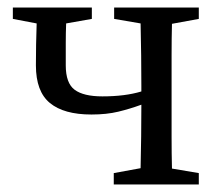

<svg xmlns="http://www.w3.org/2000/svg" viewBox="-20 -488 587 508"><path d="M282 -438V-468H506V-438L435 -425Q434 -388 434 -341.5Q434 -295 434 -260V-208Q434 -173 434 -126.5Q434 -80 435 -42L506 -30V0H281V-30L352 -43Q353 -81 353.5 -127Q354 -173 354 -208V-211Q324 -200 293 -192.5Q262 -185 222 -185Q149 -185 112 -215.5Q75 -246 75 -315Q75 -342 75.5 -370Q76 -398 77 -426L14 -438V-468H223V-438L155 -426Q154 -401 154 -374Q154 -347 154 -315Q154 -268 177.5 -250.5Q201 -233 251 -233Q311 -233 354 -246V-260Q354 -295 353.5 -341.5Q353 -388 352 -426Z"/></svg>

Font: Source Serif 4 Subhead
Style: Regular
Weight: 400
Designer: Frank Grießhammer
Foundry: Adobe Systems Incorporated
Version: Version 4.004;hotconv 1.0.117;makeotfexe 2.5.65602